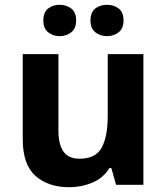

<svg xmlns="http://www.w3.org/2000/svg" viewBox="-20 -772 697 802"><path d="M579 -546V0H465L445 -70H437Q411 -28 365.5 -9Q320 10 269 10Q181 10 128 -37.5Q75 -85 75 -190V-546H224V-227Q224 -169 245 -139Q266 -109 312 -109Q380 -109 405 -155.5Q430 -202 430 -289V-546ZM161 -686Q161 -721 181 -736.5Q201 -752 228.9 -752Q256.8 -752 277.4 -736.6Q298 -721.2 298 -686.4Q298 -653 277.4 -637Q256.8 -621 228.9 -621Q201 -621 181 -637.2Q161 -653.5 161 -686ZM358 -686Q358 -721 378.1 -736.5Q398.3 -752 426.6 -752Q455 -752 475.5 -736.6Q496 -721.2 496 -686.4Q496 -653 475.4 -637Q454.9 -621 427 -621Q398.5 -621 378.2 -637.2Q358 -653.5 358 -686Z"/></svg>

Font: Noto Naskh Arabic
Style: Regular
Weight: 400
Designer: Monotype Design Team, David Williams, Mohamad Dakak and Nizar Qandah
Foundry: Monotype Imaging Inc.
Version: Version 2.013